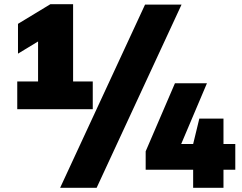

<svg xmlns="http://www.w3.org/2000/svg" viewBox="-20 -830 1156 918"><path d="M162 -323V-721.5L221 -667.5L66 -573.5V-716L221 -810H329.5V-323ZM62.5 -308V-440.5H423.5V-308ZM267.5 68 673.5 -808H848L442 68ZM676.5 -18.5V-106.5L816.5 -432H969.5L831.5 -106.5L818.5 -141.5H1105V-18.5ZM903.5 68V-141.5L933 -263H1048.5V68Z"/></svg>

Font: Encode Sans SC Condensed Thin Black
Style: Regular
Weight: 900
Version: Version 3.002